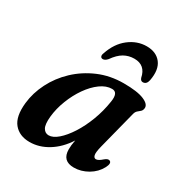

<svg xmlns="http://www.w3.org/2000/svg" viewBox="-164 -815 906 952"><g transform="rotate(30 289.0 -339.0)"><path d="M456.5 -147Q446.5 -108 450 -93.2Q453.5 -78.5 465 -78.5Q478.5 -78.5 500 -98Q517 -112.5 528 -107Q543 -99.5 527.5 -69.5Q508 -32.5 469.8 -10.2Q431.5 12 390.5 12Q324 12 324 -54Q324 -65.5 325.2 -78.2Q326.5 -91 330 -108Q293 -50.5 242.2 -19.2Q191.5 12 137 12Q78.5 12 46.8 -26.2Q15 -64.5 23.5 -145Q30 -206.5 59.8 -265.2Q89.5 -324 139.2 -371Q189 -418 254.5 -446Q320 -474 397.5 -474Q475.5 -474 513.2 -458Q551 -442 548.5 -418.5Q547 -405.5 539.5 -399Q532 -392.5 524 -385.8Q516 -379 512.5 -366ZM164 -148.5Q159.5 -102 170.8 -83Q182 -64 202.5 -64Q227 -64 255.2 -88.5Q283.5 -113 310.5 -155Q337.5 -197 358 -250.8Q378.5 -304.5 387.5 -363.5Q397 -421 361 -421Q328 -421 295 -397Q262 -373 234.2 -333.2Q206.5 -293.5 187.8 -245.2Q169 -197 164 -148.5ZM382 -606Q350 -606 323.2 -590.8Q296.5 -575.5 272 -540.5Q259 -525.5 246.5 -525.5Q237 -525.5 233.8 -533Q230.5 -540.5 235.5 -552.5Q257.5 -618.5 303.8 -654.2Q350 -690 404.5 -690Q459 -690 486.8 -654.2Q514.5 -618.5 502 -552.5Q496.5 -525.5 475 -525.5Q463 -525.5 458 -540.5Q445 -606 382 -606Z"/></g></svg>

Font: Fraunces 9pt SemiBold
Style: Italic
Weight: 600
Italic angle: -16°
Version: Version 1.000;[b76b70a41]